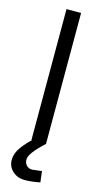

<svg xmlns="http://www.w3.org/2000/svg" viewBox="-137 -733 519 980"><g transform="rotate(15 123.0 -243.0)"><path d="M85 0V-692H162V0Q86 69 86 102Q86 121 97.5 133Q109 145 127 145L178 139L185 197Q140 206 103 206Q66 206 40 182.5Q14 159 14 123.5Q14 88 38.5 55Q63 22 88 0Z"/></g></svg>

Font: Titillium Web[RUS by Daymarius]
Style: Regular
Weight: 400
Designer: Cyrillization by Daymarius
Foundry: Cyrillization by Daymarius
Version: Version 1.002 September 11, 2018